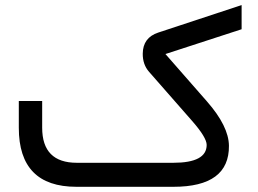

<svg xmlns="http://www.w3.org/2000/svg" viewBox="-20 -718 991 738"><path d="M275.4 -92.3H646.2Q774.4 -92.3 774.4 -161Q774.4 -189.7 716.9 -254.9L552.8 -442.1Q528.2 -470.3 528.7 -511.8Q529.2 -573.3 588.2 -592.8L908.7 -698.5V-605.6L617.4 -510.8L615.9 -510.3L616.9 -509.2L775.9 -327.7Q859 -232.8 860 -157.9Q861.5 0 646.7 0H646.2H645.6H273.8Q52.3 0 52.3 -226.7V-329.7H142.1V-227.2Q142.1 -92.3 275.4 -92.3Z"/></svg>

Font: Fira Code
Style: Regular
Weight: 400
Designer: Carrois Corporate, Edenspiekermann AG, Nikita Prokopov
Foundry: Carrois Corporate, Edenspiekermann AG, Nikita Prokopov
Version: Version 5.002